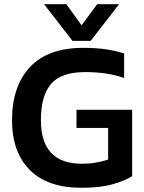

<svg xmlns="http://www.w3.org/2000/svg" viewBox="-20 -881 684 911"><path d="M324 -687 189 -861H295L367 -761L441 -861H545L410 -687ZM367 10Q205 10 121 -75Q37 -160 37 -311Q37 -471 122 -562.5Q207 -654 375 -654Q433 -654 480 -647.5Q527 -641 569 -627V-511Q527 -526 480.5 -532.5Q434 -539 385 -539Q270 -539 222 -482.5Q174 -426 174 -311Q174 -104 369 -104Q403 -104 435.5 -109.5Q468 -115 493 -124V-274H343V-360H607V-45Q574 -24 515 -7Q456 10 367 10Z"/></svg>

Font: Kanit Medium
Style: Regular
Weight: 500
Designer: Katatrad Team
Foundry: CadsonDemak
Version: Version 2.000; ttfautohint (v1.8.3)